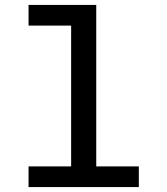

<svg xmlns="http://www.w3.org/2000/svg" viewBox="-20 -760 680 780"><path d="M96 -84H269V-656H96V-740H371V-84H544V0H96Z"/></svg>

Font: Writer Medium
Style: Regular
Weight: 500
Monospace: yes
Designer: Mike Abbink, Paul van der Laan, Pieter van Rosmalen
Foundry: Bold Monday
Version: Version 2.001 2020